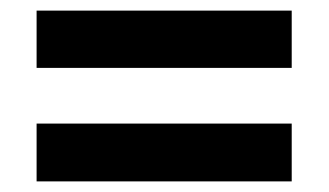

<svg xmlns="http://www.w3.org/2000/svg" viewBox="-20 -533 621 362"><path d="M49 -405H530V-513H49ZM49 -191H530V-300H49Z"/></svg>

Font: Noto Sans Myanmar UI
Style: Bold
Weight: 700
Designer: Monotype Design Team
Foundry: Monotype Imaging Inc.
Version: Version 2.103